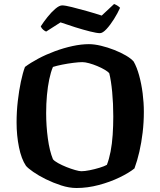

<svg xmlns="http://www.w3.org/2000/svg" viewBox="-20 -941 803 961"><path d="M363 0Q326 0 286 -13Q246 -26 209.5 -44Q173 -62 146.5 -80.5Q120 -99 110 -111Q87 -145 75 -204Q63 -263 63 -328Q63 -382 69 -434.5Q75 -487 84.5 -532Q94 -577 105 -606Q133 -627 171.5 -647.5Q210 -668 254.5 -684.5Q299 -701 343 -710.5Q387 -720 425 -720Q452 -720 485.5 -712Q519 -704 552 -691Q585 -678 610.5 -663Q636 -648 649 -633Q665 -605 676.5 -563Q688 -521 694 -474Q700 -427 700 -381Q700 -329 694 -278Q688 -227 677.5 -181.5Q667 -136 653 -98Q626 -76 578.5 -53Q531 -30 474.5 -15Q418 0 363 0ZM387 -84Q404 -84 429 -89Q454 -94 478.5 -101.5Q503 -109 515 -116Q526 -144 533.5 -182.5Q541 -221 544 -266.5Q547 -312 547 -358Q547 -423 541.5 -480.5Q536 -538 527 -574Q521 -582 504 -592Q487 -602 466.5 -610.5Q446 -619 426 -624.5Q406 -630 392 -630Q375 -630 347 -626.5Q319 -623 291.5 -617.5Q264 -612 245 -606Q234 -580 226.5 -544Q219 -508 215 -465Q211 -422 211 -375Q211 -311 219.5 -248Q228 -185 245 -144Q252 -135 271 -124.5Q290 -114 312.5 -105Q335 -96 356 -90Q377 -84 387 -84ZM480 -775Q465 -775 431 -783.5Q397 -792 357 -804.5Q317 -817 283 -829L211 -783Q205 -785 196.5 -792Q188 -799 184 -809Q198 -831 217.5 -855.5Q237 -880 257 -897Q277 -914 291 -914Q306 -914 340 -905.5Q374 -897 415 -885.5Q456 -874 489 -863L551 -921Q559 -918 566.5 -913.5Q574 -909 581 -902Q569 -875 550.5 -845.5Q532 -816 513 -795.5Q494 -775 480 -775Z"/></svg>

Font: Texturina Medium 12pt
Style: Bold
Weight: 700
Version: Version 1.002